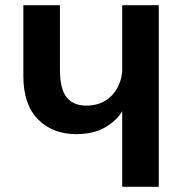

<svg xmlns="http://www.w3.org/2000/svg" viewBox="-20 -720 714 740"><path d="M451 -700H592V0H451ZM479 -368Q473 -324 448 -286.5Q423 -249 379.5 -226Q336 -203 274 -203Q183 -203 126.5 -260Q70 -317 70 -427V-700H211V-453Q211 -376 237 -344.5Q263 -313 312 -313Q355 -313 386 -332Q417 -351 434.5 -385.5Q452 -420 452 -466Z"/></svg>

Font: Moderustic SemiBold
Style: Regular
Weight: 600
Designer: Tural Alisoy
Foundry: TAFT Foundry
Version: Version 2.120